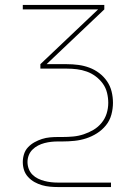

<svg xmlns="http://www.w3.org/2000/svg" viewBox="-20 -540 540 775"><path d="M428 215H214Q198 215 181.5 213.5Q165 212 149.5 207.5Q134 203 119.5 195Q105 187 93.5 174.5Q82 162 77 146.5Q72 131 72 114Q72 98 77 82Q82 66 93.5 54Q105 42 119.5 34Q134 26 149.5 21Q165 16 181.5 14.5Q198 13 214 13H232Q254 13 275.5 11Q297 9 318 2Q339 -5 357.5 -16Q376 -27 390 -44Q404 -61 410.5 -82Q417 -103 417 -125Q417 -145 412 -165.5Q407 -186 395 -202.5Q383 -219 366.5 -231.5Q350 -244 330.5 -251Q311 -258 290.5 -260.5Q270 -263 250 -263H143V-281L376 -502H72V-520H401V-502L168 -281H250Q273 -281 296 -278Q319 -275 340.5 -267Q362 -259 380.5 -245Q399 -231 412 -212Q425 -193 430.5 -170.5Q436 -148 436 -125Q436 -101 429.5 -77Q423 -53 407.5 -34Q392 -15 371.5 -2Q351 11 328 18.5Q305 26 280.5 28.5Q256 31 232 31H214Q200 31 186.5 32.5Q173 34 159.5 37.5Q146 41 133.5 47.5Q121 54 111 64Q101 74 96 87Q91 100 91 114Q91 128 96 141.5Q101 155 111 165Q121 175 133.5 181Q146 187 159.5 190.5Q173 194 186.5 195.5Q200 197 214 197H428Z"/></svg>

Font: Iosevka Thin
Style: Regular
Weight: 100
Monospace: yes
Designer: Belleve Invis
Foundry: Belleve Invis
Version: Version 32.5.0; ttfautohint (v1.8.4)